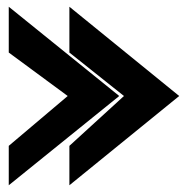

<svg xmlns="http://www.w3.org/2000/svg" viewBox="-20 -567 552 570"><path d="M6 -17 334 -282 6 -547V-411L181 -282L6 -134ZM186 -17 512 -282 186 -547V-411L348 -282L186 -134Z"/></svg>

Font: Charger Pro
Style: UltraNar
Weight: 900
Designer: Jasper
Foundry: Cannot Into Space Fonts
Version: Version 1.09